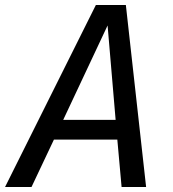

<svg xmlns="http://www.w3.org/2000/svg" viewBox="-72 -749 694 769"><path d="M312 -729H432.1L513.2 0H415L397.9 -189.9H144L54.2 0H-51.8ZM391.1 -269 358.9 -647 181.2 -269Z"/></svg>

Font: Hack
Style: Italic
Weight: 400
Italic angle: -11°
Monospace: yes
Designer: Christopher Simpkins
Foundry: Christopher Simpkins
Version: Version 2.019; ttfautohint (v1.4.1) -l 4 -r 80 -G 350 -x 0 -